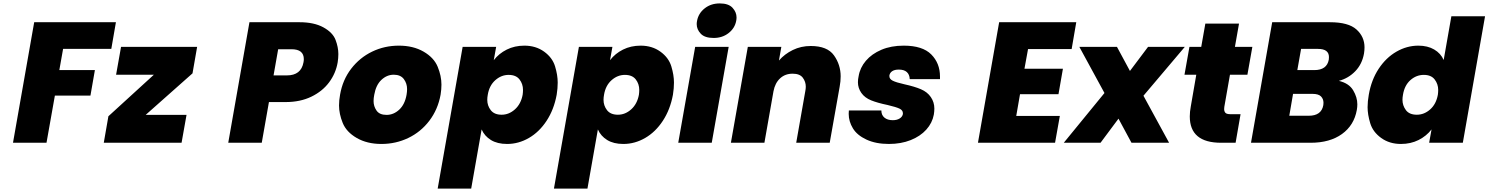

<svg xmlns="http://www.w3.org/2000/svg" viewBox="-20 -835 8706 1123"><path d="M658 -705 631 -549H349L327 -425H535L509 -276H301L252 0H56L180 -705Z M832 -163H1071L1042 0H587L614 -155L880 -398H659L688 -561H1133L1106 -406Z M1955 -470Q1944 -406 1905 -353.5Q1866 -301 1801 -269.5Q1736 -238 1650 -238H1553L1511 0H1315L1439 -705H1732Q1817 -705 1871.5 -675Q1926 -645 1942.5 -602Q1959 -559 1959 -519Q1959 -495 1955 -470ZM1658 -394Q1741 -394 1755 -470Q1757 -480 1757 -489Q1757 -547 1685 -547H1607L1580 -394Z M2211 7Q2127 7 2066.5 -28Q2006 -63 1984.5 -116Q1963 -169 1963 -218Q1963 -248 1969 -281Q1984 -368 2034 -433Q2084 -498 2156.5 -533Q2229 -568 2313 -568Q2397 -568 2457.5 -533Q2518 -498 2540 -444.5Q2562 -391 2562 -340Q2562 -312 2557 -281Q2541 -194 2491 -128.5Q2441 -63 2368 -28Q2295 7 2211 7ZM2241 -163Q2282 -163 2315 -193.5Q2348 -224 2358 -281Q2361 -299 2361 -314Q2361 -347 2342 -372.5Q2323 -398 2283 -398Q2243 -398 2211 -368Q2179 -338 2169 -281Q2165 -261 2165 -244Q2165 -213 2182.5 -188Q2200 -163 2241 -163Z M2868 -483Q2898 -522 2944 -545Q2990 -568 3047 -568Q3114 -568 3162.5 -533Q3211 -498 3226.5 -447Q3242 -396 3242 -352Q3242 -318 3236 -281Q3220 -194 3177 -128.5Q3134 -63 3073.5 -28Q3013 7 2946 7Q2889 7 2851.5 -16Q2814 -39 2797 -78L2736 268H2540L2686 -561H2882ZM3037 -281Q3039 -296 3039 -309Q3039 -344 3018.5 -370.5Q2998 -397 2955 -397Q2912 -397 2877 -366Q2842 -335 2833 -281Q2830 -265 2830 -251Q2830 -217 2850.5 -190.5Q2871 -164 2914 -164Q2957 -164 2992 -195.5Q3027 -227 3037 -281Z M3548 -483Q3578 -522 3624 -545Q3670 -568 3727 -568Q3794 -568 3842.5 -533Q3891 -498 3906.5 -447Q3922 -396 3922 -352Q3922 -318 3916 -281Q3900 -194 3857 -128.5Q3814 -63 3753.5 -28Q3693 7 3626 7Q3569 7 3531.5 -16Q3494 -39 3477 -78L3416 268H3220L3366 -561H3562ZM3717 -281Q3719 -296 3719 -309Q3719 -344 3698.5 -370.5Q3678 -397 3635 -397Q3592 -397 3557 -366Q3522 -335 3513 -281Q3510 -265 3510 -251Q3510 -217 3530.5 -190.5Q3551 -164 3594 -164Q3637 -164 3672 -195.5Q3707 -227 3717 -281Z M4154 -613Q4102 -613 4078.5 -638Q4055 -663 4055 -694Q4055 -703 4057 -713Q4065 -757 4101.5 -786Q4138 -815 4190 -815Q4241 -815 4264.5 -789.5Q4288 -764 4288 -733Q4288 -723 4286 -713Q4278 -670 4241.5 -641.5Q4205 -613 4154 -613ZM4242 -561 4143 0H3947L4046 -561Z M4722 -566Q4819 -566 4858 -511Q4897 -456 4897 -388Q4897 -359 4891 -327L4833 0H4637L4690 -301Q4693 -316 4693 -328Q4693 -357 4675.5 -380.5Q4658 -404 4616 -404Q4572 -404 4542.5 -376.5Q4513 -349 4504 -301L4451 0H4255L4354 -561H4550L4536 -481Q4569 -519 4617 -542.5Q4665 -566 4722 -566Z M5179 7Q5103 7 5048 -18.5Q4993 -44 4968.5 -84.5Q4944 -125 4944 -169Q4944 -179 4945 -189H5135Q5135 -162 5153 -147Q5171 -132 5202 -132Q5226 -132 5242 -142Q5258 -152 5261 -168Q5261 -171 5261 -173Q5261 -190 5241.5 -199.5Q5222 -209 5171 -221Q5113 -233 5075.5 -248Q5038 -263 5018 -291.5Q4998 -320 4998 -354Q4998 -371 5002 -389Q5010 -439 5044.5 -479.5Q5079 -520 5135.5 -544Q5192 -568 5266 -568Q5376 -568 5427 -516.5Q5478 -465 5478 -387Q5478 -380 5478 -372H5301Q5300 -399 5284 -413.5Q5268 -428 5237 -428Q5213 -428 5199 -419Q5185 -410 5182 -394Q5182 -392 5182 -389Q5182 -373 5201.5 -363Q5221 -353 5270 -342Q5329 -329 5366.5 -313Q5404 -297 5424.5 -267Q5445 -237 5445 -200Q5445 -184 5442 -165Q5433 -116 5398 -77Q5363 -38 5306.5 -15.5Q5250 7 5179 7Z M5993 -548 5972 -433H6197L6171 -284H5946L5924 -157H6179L6151 0H5700L5824 -705H6275L6248 -548Z M6598 0 6522 -141 6417 0H6202L6440 -291L6293 -561H6513L6589 -420L6695 -561H6910L6668 -275L6818 0Z M7236 -167 7207 0H7122Q6939 0 6939 -154Q6939 -181 6945 -213L6977 -398H6908L6937 -561H7006L7030 -697H7227L7203 -561H7305L7276 -398H7174L7141 -210Q7140 -203 7140 -197Q7140 -184 7147 -175.5Q7154 -167 7179 -167Z M7811 -362Q7870 -348 7894.5 -307Q7919 -266 7919 -225Q7919 -209 7916 -192Q7900 -102 7829 -51Q7758 0 7646 0H7297L7421 -705H7759Q7867 -705 7914 -662.5Q7961 -620 7961 -558Q7961 -541 7958 -522Q7947 -460 7907 -418.5Q7867 -377 7811 -362ZM7568 -425H7667Q7741 -425 7752 -486Q7753 -494 7753 -501Q7753 -549 7689 -549H7590ZM7635 -158Q7709 -158 7720 -220Q7721 -227 7721 -234Q7721 -256 7706.5 -271Q7692 -286 7656 -286H7543L7521 -158Z M7986 -281Q8001 -368 8044 -433Q8087 -498 8148 -533Q8209 -568 8276 -568Q8330 -568 8368.5 -545.5Q8407 -523 8424 -484L8469 -740H8666L8536 0H8339L8353 -78Q8323 -39 8277 -16Q8231 7 8174 7Q8107 7 8058.5 -28Q8010 -63 7994.5 -114Q7979 -165 7979 -208Q7979 -242 7986 -281ZM8390 -281Q8392 -296 8392 -309Q8392 -343 8371.5 -370Q8351 -397 8308 -397Q8264 -397 8229.5 -366.5Q8195 -336 8186 -281Q8183 -265 8183 -251Q8183 -218 8203 -191Q8223 -164 8267 -164Q8310 -164 8345 -195Q8380 -226 8390 -281Z"/></svg>

Font: Fz Poppins ExtBd
Style: Italic
Weight: 800
Italic angle: -10°
Designer: Ninad Kale (Devanagari), Jonny Pinhorn (Latin)
Foundry: Indian Type Foundry
Version: Vit hóa bi Vntype.Com & FontZin.Com